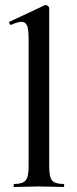

<svg xmlns="http://www.w3.org/2000/svg" viewBox="-20 -745 305 765"><path d="M37 0Q34 0 34 -6Q34 -12 37 -12Q70 -12 82 -26Q94 -40 94 -81V-592Q94 -627 88 -642.5Q82 -658 65 -658Q51 -658 24 -646Q21 -645 18 -651Q15 -657 17 -658L158 -724Q160 -725 162 -725Q166 -725 171 -721Q176 -717 176 -714V-81Q176 -40 187.5 -26Q199 -12 233 -12Q236 -12 236 -6Q236 0 233 0Q214 0 188.5 -1Q163 -2 135 -2Q107 -2 81.5 -1Q56 0 37 0Z"/></svg>

Font: Cormorant SemiBold
Style: Regular
Weight: 600
Designer: Christian Thalmann (Catharsis Fonts)
Foundry: Catharsis Fonts
Version: Version 4.000